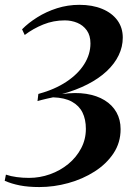

<svg xmlns="http://www.w3.org/2000/svg" viewBox="-28 -768 548 796"><path d="M135 7.5Q89.5 7.5 54.8 0.8Q20 -6 -8.5 -18.5L-3.5 -44Q17 -37 41.5 -33.8Q66 -30.5 92.5 -30.5Q137 -30.5 179.2 -45.5Q221.5 -60.5 255 -88Q288.5 -115.5 308.2 -152.8Q328 -190 328 -234Q328 -273 314 -301.5Q300 -330 270 -346.5Q240 -363 192 -364.5Q179.5 -362 167.5 -359.2Q155.5 -356.5 145.2 -353.8Q135 -351 127.5 -349L131 -378.5Q199 -397 247.2 -429Q295.5 -461 321.2 -502Q347 -543 347 -588Q347 -621 331.8 -642.2Q316.5 -663.5 292.2 -673.5Q268 -683.5 240.5 -683.5Q193.5 -683.5 151.5 -666.5Q109.5 -649.5 74.5 -623L63.5 -646.5Q89.5 -673 126.5 -696.2Q163.5 -719.5 208.2 -733.8Q253 -748 301 -748Q355 -748 395.5 -731.2Q436 -714.5 458.5 -684Q481 -653.5 481 -612Q481 -574 464 -538.8Q447 -503.5 414.5 -473Q382 -442.5 335.2 -418.5Q288.5 -394.5 229 -378Q284.5 -386 329.2 -379Q374 -372 406 -352.2Q438 -332.5 455 -302Q472 -271.5 472 -232.5Q472 -176.5 442.5 -132.2Q413 -88 364 -56.8Q315 -25.5 255.2 -9Q195.5 7.5 135 7.5Z"/></svg>

Font: Merriweather 144pt SemiBold
Style: Italic
Weight: 600
Italic angle: -7.8°
Version: Version 2.101